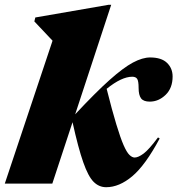

<svg xmlns="http://www.w3.org/2000/svg" viewBox="-43 -767 741 802"><path d="M421.5 -747 271 -289.5Q356.5 -381 414.5 -432.8Q472.5 -484.5 512.5 -505.8Q552.5 -527 584 -527Q631.5 -527 654.8 -504.2Q678 -481.5 678 -447.5Q678 -399 648.8 -370.8Q619.5 -342.5 582.5 -342.5Q556.5 -342.5 546.2 -356.2Q536 -370 536 -399Q536 -428.5 530 -437.5Q524 -446.5 509.5 -446.5Q465 -446.5 402.5 -396Q425.5 -304.5 442.8 -247.8Q460 -191 473.2 -160.8Q486.5 -130.5 497.8 -119.8Q509 -109 519.5 -109Q534.5 -109 556.8 -125.5Q579 -142 617 -193L624 -188.5Q564 -76.5 509.5 -30.8Q455 15 400.5 15Q370.5 15 348 -7.5Q325.5 -30 304.8 -89Q284 -148 260 -256.5L175.5 0H-23L176.5 -597L100.5 -677.5L104.5 -694L410.5 -747Z"/></svg>

Font: Newsreader 72pt ExtraBold
Style: Italic
Weight: 800
Italic angle: -17°
Designer: Hugues Gentile
Foundry: Production Type
Version: Version 1.003; ttfautohint (v1.8.3)